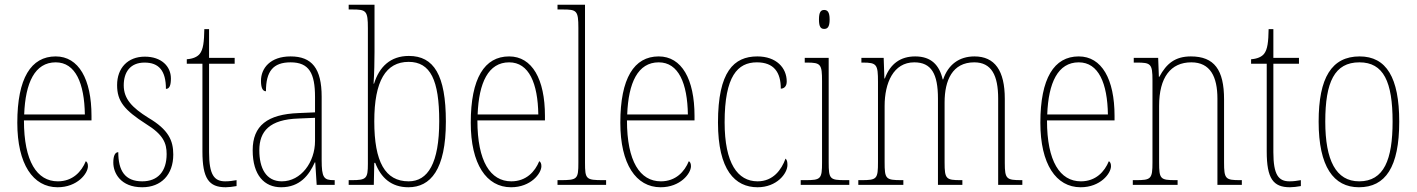

<svg xmlns="http://www.w3.org/2000/svg" viewBox="-20 -780 5976 810"><path d="M223 10C306 10 351 -48 351 -79C351 -91 347 -97 342 -100C324 -56 287 -15 224 -15C136 -15 81 -99 81 -272H366V-291C366 -446 312 -542 215 -542C111 -542 53 -450 53 -262C53 -88 119 10 223 10ZM338 -297H82C87 -431 127 -517 215 -517C299 -517 336 -428 338 -297Z M580 10C660 10 711 -43 711 -128C711 -187 691 -233 606 -283C537 -326 502 -363 502 -420C502 -474 528 -516 590 -516C650 -516 680 -482 680 -405C695 -405 701 -420 701 -449C701 -500 661 -541 591 -541C519 -541 474 -493 474 -421C474 -353 504 -316 596 -257C669 -212 683 -176 683 -130C683 -57 646 -15 580 -15C507 -15 479 -60 479 -138C466 -138 458 -124 458 -94C458 -50 489 10 580 10Z M932 10C945 10 961 8 978 5V-20C960 -17 948 -15 930 -15C884 -15 862 -42 862 -138V-511H970V-536H862V-657H842C841 -605 838 -571 822 -552C812 -540 794 -532 768 -530V-511H834V-141C834 -27 861 10 932 10Z M1166 10C1245 10 1284 -41 1308 -95H1310L1316 0H1392V-20H1388C1346 -20 1337 -31 1337 -105V-372C1337 -491 1296 -542 1206 -542C1120 -542 1081 -492 1081 -439C1081 -410 1088 -395 1102 -395C1102 -479 1132 -517 1206 -517C1284 -517 1309 -471 1309 -371V-306L1240 -303C1108 -298 1046 -250 1046 -146C1046 -40 1096 10 1166 10ZM1169 -15C1102 -15 1074 -71 1074 -146C1074 -227 1118 -276 1239 -280L1309 -283V-185C1309 -96 1250 -15 1169 -15Z M1703 10C1796 10 1861 -64 1861 -267C1861 -464 1810 -544 1705 -544C1627 -544 1580 -498 1558 -427H1556C1559 -470 1560 -525 1560 -561V-760H1451V-740H1466C1525 -740 1532 -735 1532 -661V-89C1532 -27 1526 -20 1464 -20H1451V0H1557L1559 -93H1563C1587 -30 1631 10 1703 10ZM1704 -15C1605 -15 1559 -97 1559 -268C1559 -439 1608 -519 1704 -519C1796 -519 1833 -442 1833 -269C1833 -91 1785 -15 1704 -15Z M2136 10C2219 10 2264 -48 2264 -79C2264 -91 2260 -97 2255 -100C2237 -56 2200 -15 2137 -15C2049 -15 1994 -99 1994 -272H2279V-291C2279 -446 2225 -542 2128 -542C2024 -542 1966 -450 1966 -262C1966 -88 2032 10 2136 10ZM2251 -297H1995C2000 -431 2040 -517 2128 -517C2212 -517 2249 -428 2251 -297Z M2332 0H2537V-20H2525C2452 -20 2448 -24 2448 -94V-760H2332V-740H2353C2413 -740 2420 -736 2420 -662V-94C2420 -24 2416 -20 2343 -20H2332Z M2767 10C2850 10 2895 -48 2895 -79C2895 -91 2891 -97 2886 -100C2868 -56 2831 -15 2768 -15C2680 -15 2625 -99 2625 -272H2910V-291C2910 -446 2856 -542 2759 -542C2655 -542 2597 -450 2597 -262C2597 -88 2663 10 2767 10ZM2882 -297H2626C2631 -431 2671 -517 2759 -517C2843 -517 2880 -428 2882 -297Z M3176 10C3257 10 3302 -48 3302 -84C3302 -98 3300 -105 3294 -111C3277 -64 3242 -15 3176 -15C3092 -15 3037 -91 3037 -264C3037 -459 3092 -517 3173 -517C3245 -517 3274 -475 3274 -406C3287 -406 3299 -415 3299 -436C3299 -494 3255 -542 3175 -542C3076 -542 3009 -478 3009 -263C3009 -62 3081 10 3176 10Z M3457 -658C3471 -658 3480 -666 3480 -698C3480 -729 3471 -738 3457 -738C3443 -738 3435 -729 3435 -698C3435 -666 3443 -658 3457 -658ZM3358 0H3563V-20H3545C3481 -20 3476 -25 3476 -95V-536H3375V-516H3384C3443 -516 3448 -509 3448 -437V-95C3448 -25 3443 -20 3378 -20H3358Z M3601 0H3791V-20H3784C3716 -20 3712 -25 3712 -97V-333C3712 -430 3749 -517 3837 -517C3909 -517 3937 -469 3937 -364V0H4040V-20H4033C3971 -20 3965 -25 3965 -95V-348C3965 -441 3998 -517 4090 -517C4163 -517 4191 -462 4191 -364V0H4293V-20H4289C4226 -20 4219 -25 4219 -92V-363C4219 -482 4177 -542 4091 -542C4026 -542 3980 -507 3959 -445H3957C3943 -505 3909 -542 3841 -542C3780 -542 3736 -512 3713 -449H3711L3708 -536H3614V-516H3620C3679 -516 3684 -508 3684 -435V-97C3684 -25 3680 -20 3614 -20H3601Z M4539 10C4622 10 4667 -48 4667 -79C4667 -91 4663 -97 4658 -100C4640 -56 4603 -15 4540 -15C4452 -15 4397 -99 4397 -272H4682V-291C4682 -446 4628 -542 4531 -542C4427 -542 4369 -450 4369 -262C4369 -88 4435 10 4539 10ZM4654 -297H4398C4403 -431 4443 -517 4531 -517C4615 -517 4652 -428 4654 -297Z M4759 0H4948V-20H4939C4875 -20 4870 -25 4870 -95V-333C4870 -454 4919 -517 5006 -517C5086 -517 5116 -456 5116 -364V0H5219V-20H5212C5150 -20 5144 -25 5144 -95V-361C5144 -485 5103 -542 5004 -542C4938 -542 4901 -512 4871 -456H4869L4866 -536H4763V-516H4775C4835 -516 4842 -511 4842 -441V-95C4842 -25 4836 -20 4772 -20H4759Z M5422 10C5435 10 5451 8 5468 5V-20C5450 -17 5438 -15 5420 -15C5374 -15 5352 -42 5352 -138V-511H5460V-536H5352V-657H5332C5331 -605 5328 -571 5312 -552C5302 -540 5284 -532 5258 -530V-511H5324V-141C5324 -27 5351 10 5422 10Z M5713 10C5825 10 5883 -75 5883 -267C5883 -452 5829 -542 5716 -542C5598 -542 5543 -452 5543 -267C5543 -77 5606 10 5713 10ZM5714 -15C5616 -15 5571 -104 5571 -267C5571 -434 5610 -517 5715 -517C5817 -517 5855 -435 5855 -267C5855 -107 5819 -15 5714 -15Z"/></svg>

Font: Noto Serif Georgian Condensed Thin
Style: Regular
Weight: 100
Width: 3
Designer: Monotype Design Team, Akaki Razmadze
Foundry: Google LLC
Version: Version 2.003